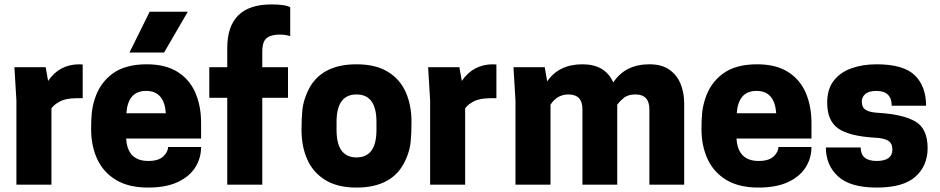

<svg xmlns="http://www.w3.org/2000/svg" viewBox="-20 -833 4238 866"><path d="M212 0H54V-380L45 -530H186L197 -468Q248 -543 338 -543L353 -542V-390H326Q278 -390 250.5 -375.5Q223 -361 212 -344Z M648 13Q560 13 503 -21.5Q446 -56 418.5 -115.5Q391 -175 391 -251Q391 -294 394 -324Q397 -354 407 -385Q429 -457 486.5 -500Q544 -543 642 -543Q726 -543 780.5 -509Q835 -475 861 -415Q887 -355 887 -279V-208H549Q555 -107 649 -107Q695 -107 716.5 -127.5Q738 -148 738 -170H887Q887 -120 861 -78.5Q835 -37 782 -12Q729 13 648 13ZM720 -596H564L655 -780H827ZM728 -322Q721 -423 639 -423Q557 -423 550 -322Z M1163 0H1005V-392H924V-530H1005V-616Q1005 -813 1204 -813Q1268 -813 1289 -800V-670Q1268 -677 1241 -677Q1203 -677 1183 -661.5Q1163 -646 1163 -599V-530H1279V-392H1163Z M1588 13Q1503 13 1448 -20.5Q1393 -54 1366.5 -112.5Q1340 -171 1340 -247Q1340 -302 1344 -339Q1348 -376 1366 -417Q1421 -543 1588 -543Q1674 -543 1729 -509.5Q1784 -476 1810 -417.5Q1836 -359 1836 -283Q1836 -228 1832 -190.5Q1828 -153 1810 -113Q1755 13 1588 13ZM1588 -123Q1678 -123 1678 -247V-283Q1678 -407 1588 -407Q1498 -407 1498 -283V-247Q1498 -123 1588 -123Z M2078 0H1920V-380L1911 -530H2052L2063 -468Q2114 -543 2204 -543L2219 -542V-390H2192Q2144 -390 2116.5 -375.5Q2089 -361 2078 -344Z M3066 0H2909V-340Q2909 -407 2846 -407Q2812 -407 2793 -391Q2774 -375 2764 -361V0H2607V-340Q2607 -407 2544 -407Q2493 -407 2463 -361V0H2305V-380L2296 -530H2437L2448 -466Q2501 -543 2607 -543Q2710 -543 2746 -461Q2800 -543 2909 -543Q2965 -543 2999.5 -518.5Q3034 -494 3050 -454Q3066 -414 3066 -365Z M3401 13Q3313 13 3256 -21.5Q3199 -56 3171.5 -115.5Q3144 -175 3144 -251Q3144 -294 3147 -324Q3150 -354 3160 -385Q3182 -457 3239.5 -500Q3297 -543 3395 -543Q3479 -543 3533.5 -509Q3588 -475 3614 -415Q3640 -355 3640 -279V-208H3302Q3308 -107 3402 -107Q3448 -107 3469.5 -127.5Q3491 -148 3491 -170H3640Q3640 -120 3614 -78.5Q3588 -37 3535 -12Q3482 13 3401 13ZM3481 -322Q3474 -423 3392 -423Q3310 -423 3303 -322Z M3934 13Q3815 13 3760 -37.5Q3705 -88 3705 -168H3862Q3862 -107 3934 -107Q4005 -107 4005 -159Q4005 -186 3986.5 -198Q3968 -210 3926 -212Q3809 -219 3760 -254Q3711 -289 3711 -370Q3711 -431 3740.5 -469Q3770 -507 3820.5 -525Q3871 -543 3934 -543Q4055 -543 4106 -493.5Q4157 -444 4157 -356H4002Q4002 -422 3934 -423Q3899 -423 3883 -409Q3867 -395 3867 -375Q3867 -349 3884.5 -337.5Q3902 -326 3943 -324Q4055 -317 4109.5 -284.5Q4164 -252 4164 -165Q4164 -86 4109.5 -36.5Q4055 13 3934 13Z"/></svg>

Font: Tanohe Sans
Style: Bold
Weight: 700
Designer: Village Type and Design LLC & Cristiano Sobral
Foundry: Cooper Hewitt Smithsonian Design Museum
Version: Version 1.00;September 29, 2021;FontCreator 13.0.0.2655 64-b